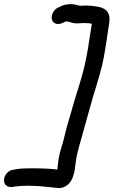

<svg xmlns="http://www.w3.org/2000/svg" viewBox="-35 -796 562 949"><path d="M382 -682C398 -682 411 -681 419 -678C418 -667 414 -649 412 -635C404 -581 396 -526 382 -467C365 -394 337 -318 317 -243C310 -218 303 -195 296 -171C285 -130 279 -99 268 -66C256 -29 252 6 249 37V42C209 37 164 36 121 36C94 36 66 36 42 41L30 43C-12 50 -28 102 -4 121C6 130 21 129 28 128L39 126C53 124 79 122 101 122C153 122 204 128 248 133C289 138 319 106 327 72C327 70 330 64 332 56C335 41 337 24 339 8C343 -28 353 -62 365 -104C393 -203 417 -295 447 -391C454 -417 462 -440 468 -466C487 -547 494 -616 505 -685C517 -762 450 -764 406 -768C395 -769 384 -769 371 -768C368 -768 367 -767 365 -767L363 -768H359C351 -768 337 -778 303 -775C290 -774 276 -771 262 -763L251 -758C239 -753 230 -741 225 -730C213 -705 224 -682 245 -678C252 -677 263 -676 277 -684L288 -689C289 -690 289 -690 290 -690H292C298 -691 309 -686 328 -682C347 -678 372 -683 378 -682Z"/></svg>

Font: Stray Cat
Style: BlkObl
Weight: 900
Version: Version 1.0